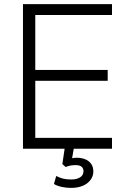

<svg xmlns="http://www.w3.org/2000/svg" viewBox="-20 -725 616 936"><path d="M92 0V-705H526V-652H152V-384H505V-331H152V-53H526V0ZM326 191Q302 191 280 186Q258 181 243 172L254 133Q272 142 288 146Q304 150 327 150Q354 150 370.5 139.5Q387 129 387 110Q387 96 378 88Q369 80 349 80Q338 80 327 81.5Q316 83 300 89L284 75L298 -20H343L330 55L309 51Q321 48 332.5 46Q344 44 354 44Q377 44 395.5 51.5Q414 59 424.5 74Q435 89 435 111Q435 134 421 152.5Q407 171 383 181Q359 191 326 191Z"/></svg>

Font: Nunito Sans 12pt ExtraLight Light
Style: Regular
Weight: 300
Version: Version 3.101;gftools[0.9.27]